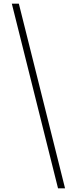

<svg xmlns="http://www.w3.org/2000/svg" viewBox="-20 -853 416 1039"><path d="M44 -833H82L332 166H294Z"/></svg>

Font: Noto Sans Gurmukhi SemiCondensed ExtraLight
Style: Regular
Weight: 200
Width: 4
Designer: Jelle Bosma - Monotype Design Team
Foundry: Monotype Imaging Inc.
Version: Version 2.004; ttfautohint (v1.8.4.7-5d5b)